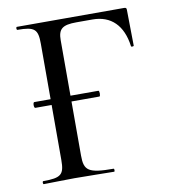

<svg xmlns="http://www.w3.org/2000/svg" viewBox="-74 -688 664 752"><g transform="rotate(-10 258.5 -312.5)"><path d="M479 -616C479 -622 477 -625 470 -625H43C39 -625 39 -613 43 -613C112 -613 124 -601 124 -544V-323H59C53 -323 53 -300 59 -300H124V-81C124 -23 111 -12 40 -12C36 -12 36 0 40 0C73 0 116 -2 162 -2C226 -2 276 0 320 0C323 0 323 -12 320 -12C219 -12 203 -25 203 -85V-300H314C319 -300 319 -323 314 -323H203V-543C203 -588 219 -602 276 -602H340C413 -602 459 -557 470 -473C470 -469 481 -470 481 -473Z"/></g></svg>

Font: Cormorant Infant Book
Style: Regular
Weight: 500
Designer: Christian Thalmann (Catharsis Fonts)
Version: Version 1.000;PS 002.000;hotconv 1.0.88;makeotf.lib2.5.64775